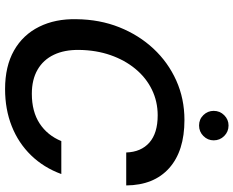

<svg xmlns="http://www.w3.org/2000/svg" viewBox="-104 -826 942 775"><g transform="rotate(90 367.5 -439.0)"><path d="M340 12Q248 12 184.5 -24Q121 -60 88.5 -125.5Q56 -191 58 -276Q59 -370 90.5 -449Q122 -528 177 -587Q232 -646 305.5 -679Q379 -712 465 -712Q590 -712 659 -650.5Q728 -589 729 -477H596Q594 -537 556 -570.5Q518 -604 446 -604Q390 -604 342 -580.5Q294 -557 258.5 -514Q223 -471 203 -413.5Q183 -356 182 -288Q181 -228 201.5 -185Q222 -142 262 -119Q302 -96 359 -96Q431 -96 479 -127.5Q527 -159 550 -215H683Q657 -144 607.5 -93Q558 -42 490 -15Q422 12 340 12ZM487 -771Q462 -771 445 -788.5Q428 -806 428 -830Q428 -855 445.5 -872.5Q463 -890 487 -890Q512 -890 529.5 -872.5Q547 -855 547 -830Q547 -806 529.5 -788.5Q512 -771 487 -771Z"/></g></svg>

Font: DM Sans 20pt SemiBold
Style: Italic
Weight: 600
Italic angle: -10°
Version: Version 4.004;gftools[0.9.30]